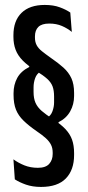

<svg xmlns="http://www.w3.org/2000/svg" viewBox="-20 -668 348 758"><path d="M165 -202Q181 -211.5 187.2 -229Q193.5 -246.5 193.5 -263.5V-287Q193.5 -311 187.5 -327Q181.5 -343 166.2 -356.8Q151 -370.5 123.5 -387.5Q90 -408.5 70.2 -428.5Q50.5 -448.5 41.8 -471.2Q33 -494 33 -522.5V-529Q33 -586 65 -617.2Q97 -648.5 156.5 -648.5Q191 -648.5 216 -639.2Q241 -630 257.5 -618.5L263.5 -542Q246.5 -556 224.5 -565.5Q202.5 -575 174.5 -575Q145 -575 131.5 -561.8Q118 -548.5 118 -524.5V-519Q118 -502 124.8 -489.5Q131.5 -477 145.5 -465.8Q159.5 -454.5 180 -440Q210 -419.5 230.5 -401Q251 -382.5 261.8 -359.2Q272.5 -336 272.5 -301V-289Q272.5 -256 257.2 -228.5Q242 -201 211 -185.5V-166.5ZM141 -386.5Q125 -377 118.8 -359.5Q112.5 -342 112.5 -323.5V-305Q112.5 -279.5 120.2 -262Q128 -244.5 144.5 -230.2Q161 -216 187 -199Q219 -178.5 237.8 -158.8Q256.5 -139 264.5 -116.5Q272.5 -94 272.5 -63.5V-56Q272.5 3 240 36.5Q207.5 70 142 70Q108.5 70 82.2 60.8Q56 51.5 38.5 40L33 -39Q52 -25 76.2 -15.2Q100.5 -5.5 129.5 -5.5Q160.5 -5.5 174.2 -21Q188 -36.5 188 -60V-65.5Q188 -83.5 181.2 -96.8Q174.5 -110 160.8 -122.5Q147 -135 125.5 -149.5Q93 -172 72.8 -191.8Q52.5 -211.5 43 -235.2Q33.5 -259 33.5 -293.5V-300Q33.5 -333.5 48 -360.2Q62.5 -387 95.5 -403.5L95 -423.5Z"/></svg>

Font: Anek Latin Condensed Medium
Style: Regular
Weight: 500
Width: 3
Designer: Yesha Goshar
Foundry: Ek Type
Version: Version 1.003